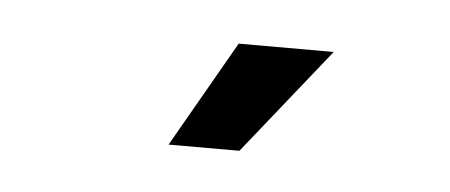

<svg xmlns="http://www.w3.org/2000/svg" viewBox="-25 -738 380 162"><g transform="rotate(5 165.0 -657.0)"><path d="M121 -612 172.5 -702H253L181 -612Z"/></g></svg>

Font: League Gothic Condensed
Style: Regular
Weight: 400
Width: 3
Designer: The League of Moveable Type
Version: Version 2.001